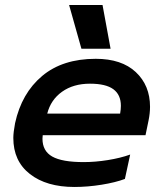

<svg xmlns="http://www.w3.org/2000/svg" viewBox="-20 -729 649 764"><path d="M255 -709H388L420 -535H304ZM33 -180Q33 -202 40 -239Q66 -358 147.5 -426.5Q229 -495 361 -495Q464 -495 520.5 -442Q577 -389 577 -304Q577 -278 571 -249L559 -191H150L149 -177Q149 -128 188 -106Q227 -84 313 -84Q359 -84 409 -92Q459 -100 498 -114L477 -17Q440 -3 384.5 6Q329 15 276 15Q165 15 99 -36.5Q33 -88 33 -180ZM458 -277Q461 -294 461 -308Q461 -352 431 -374Q401 -396 338 -396Q272 -396 227 -364Q182 -332 168 -277Z"/></svg>

Font: Prompt Medium
Style: Italic
Weight: 500
Italic angle: -12°
Designer: Katatrad Team
Foundry: CadsonDemak
Version: Version 1.001